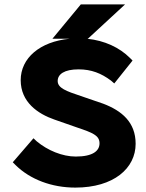

<svg xmlns="http://www.w3.org/2000/svg" viewBox="-20 -840 665 872"><path d="M347 -820 218 -664H296C161 -651 74 -576 74 -476C74 -376 152 -323 227 -297L330 -261C401 -237 432 -225 432 -189C432 -155 402 -129 324 -129C263 -129 196 -157 147 -198L132 -212L38 -103L51 -90C117 -25 215 12 322 12C497 12 596 -76 596 -187C596 -285 533 -337 449 -369L347 -404C281 -426 242 -440 242 -472C242 -503 272 -525 337 -525C395 -525 440 -507 484 -474L499 -461L582 -565L570 -577C523 -624 455 -656 376 -664H379L548 -820Z"/></svg>

Font: Falling Sky
Style: ExBd
Weight: 400
Designer: Paul D. Hunt
Foundry: Adobe Systems Incorporated
Version: Version 1.02